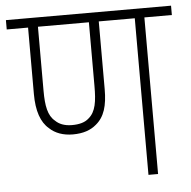

<svg xmlns="http://www.w3.org/2000/svg" viewBox="-48 -669 714 717"><g transform="rotate(-5 309.5 -311.0)"><path d="M516 -587H619V-622H0V-587H80V-338C80 -275 95 -231 125 -206C146 -186 176 -175 212 -175C251 -175 279 -185 300 -203C333 -230 345 -271 345 -333V-587H480V0H516ZM212 -210C183 -210 163 -219 150 -232C124 -253 117 -290 117 -347V-587H308V-348C308 -291 303 -252 275 -229C261 -216 240 -210 212 -210Z"/></g></svg>

Font: Noto Sans Devanagari SemiCondensed ExtraLight
Style: Regular
Weight: 200
Width: 4
Designer: Jelle Bosma - Monotype Design Team
Foundry: Monotype Imaging Inc.
Version: Version 2.004